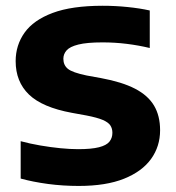

<svg xmlns="http://www.w3.org/2000/svg" viewBox="-20 -622 595 650"><path d="M246.5 7.5Q193 7.5 142.5 0.8Q92 -6 50 -17.5V-144Q81.5 -135.5 116.5 -129.5Q151.5 -123.5 184.8 -120.2Q218 -117 244.5 -117Q289.5 -117 315 -123.5Q340.5 -130 350.5 -142.5Q360.5 -155 360.5 -172.5Q360.5 -187 353.5 -197.5Q346.5 -208 327.8 -216Q309 -224 273 -231L223.5 -240Q123 -258.5 78 -302Q33 -345.5 33 -415Q33 -469 63.2 -511.5Q93.5 -554 158.2 -578.2Q223 -602.5 327.5 -602.5Q370.5 -602.5 412 -598.2Q453.5 -594 487 -586.5V-459.5Q449.5 -468.5 409.2 -473.5Q369 -478.5 327 -478.5Q274 -478.5 245.2 -471.2Q216.5 -464 205.5 -451.5Q194.5 -439 194.5 -423Q194.5 -401.5 209.8 -389Q225 -376.5 273 -366.5L322.5 -357.5Q393 -344.5 437 -321.8Q481 -299 501.5 -264.5Q522 -230 522 -181Q522 -126.5 491.5 -84Q461 -41.5 400 -17Q339 7.5 246.5 7.5Z"/></svg>

Font: Encode Sans SC SemiExpanded
Style: Bold
Weight: 700
Width: 6
Designer: Multiple Designers
Foundry: Impallari Type
Version: Version 3.002